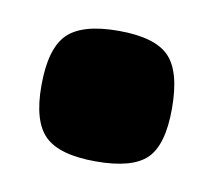

<svg xmlns="http://www.w3.org/2000/svg" viewBox="-37 -420 295 265"><g transform="rotate(10 110.0 -287.5)"><path d="M111 -196Q60 -196 39.5 -216Q19 -236 19 -286Q19 -338 39.5 -358.5Q60 -379 111 -379Q162 -379 182 -358.5Q202 -338 202 -286Q202 -235 182 -215.5Q162 -196 111 -196Z"/></g></svg>

Font: Fredoka SemiExpanded
Style: Bold
Weight: 700
Width: 6
Designer: Ben Nathan
Foundry: Milena B. Brandão, Ben Nathan
Version: Version 2.001